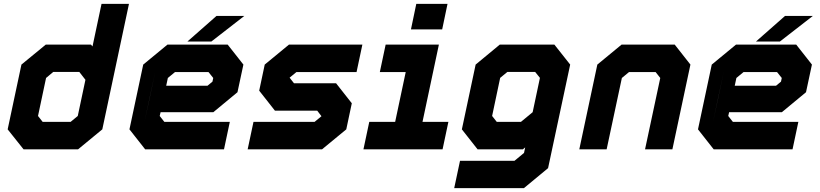

<svg xmlns="http://www.w3.org/2000/svg" viewBox="-20 -770 4226 990"><path d="M382.5 0H101.5L19.5 -103L90.5 -437L216 -540H449L457 -530.5L503.5 -750H645L507.5 -103ZM360.5 -67.5H152L97.5 -135.5L156.5 -411.5L227.5 -469.5H426.5L496.5 -381.5L444 -135.5ZM344 -141.5 381 -172 420.5 -358.5 389 -399H254.5L217.5 -368L176 -172L200 -141.5ZM360.5 -67.5 444 -135.5 560.5 -683 496.5 -381.5 426.5 -469.5H227.5L156.5 -411.5L97.5 -135.5L152 -67.5Z M1154 -540 1235 -437 1204.5 -294.5 1080 -191.5H808L803.5 -172L827.5 -141.5H1165L1135 0H728.5L647.5 -103L718.5 -437L843.5 -540ZM1102.5 -471 1153.5 -408 1133.5 -315 1069.5 -262H751L781 -403L864 -471ZM1102.5 -471H864L781 -403L724 -137L775.5 -73H1088H775.5L724 -137L751 -262H1069.5L1133.5 -315L1153.5 -408ZM1055 -398.5H882.5L845.5 -368L837 -328H1050L1075.5 -349L1079.5 -368ZM946.5 -556 1096.5 -688H1240L1070 -556ZM1048.5 -590H1048L1121.5 -653H1122Z M1257 0 1287 -141.5H1602L1639 -172L1638.5 -169.5L1615.5 -199.5H1397.5L1316.5 -302.5L1345 -437L1470 -540H1848.5L1818.5 -398.5H1508.5L1471.5 -368L1472 -371L1496 -340.5H1713L1794 -237.5L1765.5 -103L1640.5 0ZM1349.5 -72.5H1626.5L1701.5 -134.5L1718.5 -213L1669 -272.5H1438L1393.5 -329.5L1410.5 -408L1485 -469.5H1756.5H1485L1410.5 -408L1393.5 -329.5L1438 -272.5H1669L1718.5 -213L1701.5 -134.5L1626.5 -72.5H1349.5Z M2099 -618.5 2126.5 -750H2287.5L2260 -618.5ZM2192 -676H2191.5L2196.5 -700H2197ZM1854 0 1884 -141.5H2017.5L2072 -398.5H1938.5L1968.5 -540H2243L2158.5 -141.5H2292L2262 0ZM1932 -71H2214.5H2070.5L2155 -469.5H2016.5H2155L2070.5 -71H1932Z M2322 200 2352 59H2633L2682 18.5L2688 -10L2676 0H2442.5L2361.5 -103L2432.5 -437L2557 -540H2838.5L2920 -437L2806 97L2681.5 200ZM2399.5 130H2654L2749 47L2843.5 -399L2790 -470H2576.5L2494 -402L2440 -148L2500 -71H2673L2794.5 -167L2749 47L2654 130H2399.5ZM2500 -71 2440 -148 2494 -402 2576.5 -470H2790L2843.5 -399L2794.5 -167L2673 -71ZM2541.5 -141.5H2666L2726.5 -191.5L2764 -368.5L2739.5 -399H2596L2559 -368.5L2517.5 -172Z M2967 0 3060 -437 3185 -540H3459L3540 -437L3447 0H3306L3384.5 -368L3360.5 -398.5H3223.5L3186.5 -368L3108 0ZM3053.5 -71H3053L3122.5 -396L3212 -470H3405.5L3463 -397L3393.5 -71H3393L3462.5 -397L3405.5 -470H3212L3123 -396Z M4085.5 -540 4166.5 -437 4136 -294.5 4011.5 -191.5H3739.5L3735 -172L3759 -141.5H4096.5L4066.5 0H3660L3579 -103L3650 -437L3775 -540ZM4034 -471 4085 -408 4065 -315 4001 -262H3682.5L3712.5 -403L3795.5 -471ZM4034 -471H3795.5L3712.5 -403L3655.5 -137L3707 -73H4019.5H3707L3655.5 -137L3682.5 -262H4001L4065 -315L4085 -408ZM3986.5 -398.5H3814L3777 -368L3768.5 -328H3981.5L4007 -349L4011 -368ZM3878 -556 4028 -688H4171.5L4001.5 -556ZM3980 -590H3979.5L4053 -653H4053.5Z"/></svg>

Font: Tourney Black
Style: Italic
Weight: 900
Italic angle: -12°
Version: Version 1.015